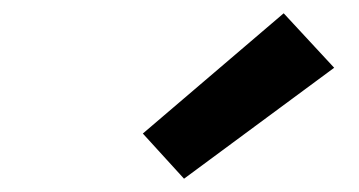

<svg xmlns="http://www.w3.org/2000/svg" viewBox="-20 -828 540 289"><path d="M257 -559 195 -627 407 -808 483 -726Z"/></svg>

Font: Iosevka Slab Oblique
Style: Bold
Weight: 700
Italic angle: -9°
Monospace: yes
Designer: Belleve Invis
Foundry: Belleve Invis
Version: Version 11.1.1; ttfautohint (v1.8.3)